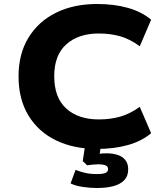

<svg xmlns="http://www.w3.org/2000/svg" viewBox="-20 -736 840 963"><path d="M467 11Q350 11 261 -32Q172 -75 122.5 -157Q73 -239 73 -353Q73 -466 123 -547.5Q173 -629 261.5 -672.5Q350 -716 467 -716Q552 -716 621.5 -696.5Q691 -677 738 -637L681 -504Q632 -540 583 -554Q534 -568 475 -568Q374 -568 313 -514Q252 -460 252 -354Q252 -246 312.5 -191.5Q373 -137 475 -137Q534 -137 583 -151Q632 -165 681 -200L738 -68Q691 -28 621.5 -8.5Q552 11 467 11ZM466 207Q432 207 395 201.5Q358 196 334 184L359 116Q381 125 406.5 131Q432 137 465 137Q495 137 508.5 131.5Q522 126 522 112Q522 98 508 93Q494 88 473 88Q464 88 447 89.5Q430 91 417 93L395 72L409 -20H488L476 64L440 43Q455 38 475 35.5Q495 33 516 33Q544 33 568.5 40.5Q593 48 608 66Q623 84 623 113Q623 147 603.5 167.5Q584 188 549 197.5Q514 207 466 207Z"/></svg>

Font: Nunito Sans 7pt SemiExpanded ExtraBold
Style: Regular
Weight: 800
Width: 6
Designer: Vernon Adams
Foundry: Vernon Adams
Version: Version 3.101;gftools[0.9.27]